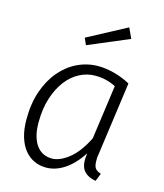

<svg xmlns="http://www.w3.org/2000/svg" viewBox="-114 -841 799 938"><g transform="rotate(15 285.5 -372.5)"><path d="M458 11Q381 -2 381 -73Q381 -88 384 -108Q344 -48 299 -18.5Q254 11 207 11Q174 11 146 -2Q118 -15 97.5 -40.5Q77 -66 65.5 -104Q54 -142 54 -193Q54 -273 76 -336Q98 -399 135.5 -443Q173 -487 222.5 -510.5Q272 -534 327 -534Q365 -534 408.5 -522.5Q452 -511 490 -490L438 -114Q436 -106 436 -98V-84Q436 -58 445 -46.5Q454 -35 474 -29ZM223 -39Q262 -39 307.5 -74.5Q353 -110 391 -186L429 -460Q382 -485 324 -485Q283 -485 245.5 -465.5Q208 -446 179 -408.5Q150 -371 132.5 -316.5Q115 -262 115 -193Q115 -152 123.5 -123Q132 -94 147 -75Q162 -56 181.5 -47.5Q201 -39 223 -39ZM226 -651 423 -756 447 -704 241 -617Z"/></g></svg>

Font: Glekhifnjqigglhiwekvrgaqftz
Style: Regular
Weight: 300
Italic angle: -8°
Designer: Carrois Corporate & Edenspiekermann
Foundry: Carrois Corporate GbR & Edenspiekermann AG
Version: Version 2.001